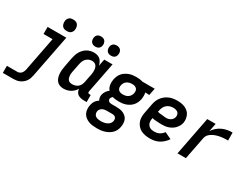

<svg xmlns="http://www.w3.org/2000/svg" viewBox="-98 -1411 2935 2284"><g transform="rotate(30 1370.0 -268.5)"><path d="M134 210H-10V113H134Q148 113 162 107Q176 101 186 90Q196 79 202 65Q208 51 211 37L302 -433H178V-530H435L321 55Q317 76 309.5 97Q302 118 289 136.5Q276 155 257.5 170Q239 185 218.5 194Q198 203 176.5 206.5Q155 210 134 210ZM399 -601Q387 -601 374.5 -603.5Q362 -606 351.5 -612.5Q341 -619 334 -629Q327 -639 323.5 -651Q320 -663 319.5 -676Q319 -689 321 -702Q324 -714 331 -726Q338 -738 349 -746Q360 -754 373 -756.5Q386 -759 399 -759Q411 -759 423.5 -756.5Q436 -754 446.5 -747.5Q457 -741 464 -731Q471 -721 474.5 -709Q478 -697 478.5 -684Q479 -671 477 -658Q474 -646 467 -634Q460 -622 449 -614Q438 -606 425 -603.5Q412 -601 399 -601Z M707 12Q679 12 654.5 3Q630 -6 614 -25.5Q598 -45 590 -70Q582 -95 580.5 -122Q579 -149 581.5 -176.5Q584 -204 590 -231L613 -351Q618 -375 625.5 -398.5Q633 -422 645.5 -444Q658 -466 676 -485Q694 -504 716 -517Q738 -530 762 -536Q786 -542 809 -542Q834 -542 857 -535.5Q880 -529 896.5 -513.5Q913 -498 923 -477.5Q933 -457 937 -434L956 -530H1070L988 -111Q987 -106 987.5 -101Q988 -96 991 -92Q994 -88 999 -86.5Q1004 -85 1009 -85H1027V12H990Q967 12 946 7.5Q925 3 908 -8Q891 -19 881 -38Q871 -57 870 -79Q857 -58 838.5 -40Q820 -22 799 -10.5Q778 1 754 6.5Q730 12 707 12ZM771 -85Q791 -85 811.5 -91Q832 -97 848.5 -110.5Q865 -124 874.5 -143Q884 -162 888 -182L912 -302Q915 -318 916 -334.5Q917 -351 915.5 -367Q914 -383 909 -397.5Q904 -412 894 -423.5Q884 -435 869 -440Q854 -445 838 -445Q817 -445 796 -436.5Q775 -428 759.5 -411Q744 -394 736 -374Q728 -354 724 -333L700 -213Q697 -198 696 -183Q695 -168 697 -153.5Q699 -139 704 -125.5Q709 -112 718.5 -102.5Q728 -93 742 -89Q756 -85 771 -85Z M1001 -610Q984 -610 968.5 -616Q953 -622 944 -635Q935 -648 932 -665Q929 -682 933 -699Q935 -710 941.5 -720.5Q948 -731 958 -738Q968 -745 979.5 -747.5Q991 -750 1002 -750Q1019 -750 1034.5 -744Q1050 -738 1059.5 -725Q1069 -712 1071.5 -695Q1074 -678 1070 -661Q1068 -650 1062 -639.5Q1056 -629 1046 -622Q1036 -615 1024.5 -612.5Q1013 -610 1001 -610ZM786 -610Q769 -610 753.5 -616Q738 -622 728.5 -635Q719 -648 716.5 -665Q714 -682 718 -699Q720 -710 726 -720.5Q732 -731 742 -738Q752 -745 763.5 -747.5Q775 -750 787 -750Q804 -750 819.5 -744Q835 -738 844 -725Q853 -712 856 -695Q859 -678 855 -661Q853 -650 846.5 -639.5Q840 -629 830 -622Q820 -615 808.5 -612.5Q797 -610 786 -610Z M1286 222Q1256 222 1227 218.5Q1198 215 1172.5 205Q1147 195 1125.5 178Q1104 161 1091.5 137Q1079 113 1076.5 84Q1074 55 1080 25Q1083 11 1088 -4Q1093 -19 1101.5 -32Q1110 -45 1122 -56.5Q1134 -68 1148 -76Q1139 -92 1135.5 -111Q1132 -130 1136 -150Q1141 -176 1157 -200Q1173 -224 1196 -241Q1173 -268 1167 -305.5Q1161 -343 1169 -382Q1174 -405 1184 -428.5Q1194 -452 1210.5 -471.5Q1227 -491 1249.5 -505Q1272 -519 1295.5 -527.5Q1319 -536 1343 -539Q1367 -542 1390 -542Q1413 -542 1435.5 -539.5Q1458 -537 1479 -530H1649L1630 -433L1574 -436Q1579 -414 1579 -391Q1579 -368 1575 -344Q1570 -320 1560 -297Q1550 -274 1533.5 -254.5Q1517 -235 1494.5 -220.5Q1472 -206 1448.5 -198Q1425 -190 1401 -187Q1377 -184 1354 -184Q1331 -184 1309.5 -186.5Q1288 -189 1268 -195Q1259 -189 1252.5 -180Q1246 -171 1244 -161Q1242 -151 1245.5 -142Q1249 -133 1256 -127Q1263 -121 1272.5 -118.5Q1282 -116 1292 -115H1361Q1386 -115 1411 -111.5Q1436 -108 1457.5 -98Q1479 -88 1496.5 -72Q1514 -56 1522.5 -34Q1531 -12 1532 13.5Q1533 39 1528 64Q1524 89 1512 113.5Q1500 138 1480.5 157Q1461 176 1436.5 189Q1412 202 1387 209.5Q1362 217 1336.5 219.5Q1311 222 1286 222ZM1353 -281Q1371 -281 1389.5 -285Q1408 -289 1424 -300Q1440 -311 1450.5 -327.5Q1461 -344 1464 -362Q1467 -377 1465.5 -392Q1464 -407 1456 -418Q1448 -429 1435.5 -435.5Q1423 -442 1408 -444L1388 -445Q1370 -445 1352.5 -440.5Q1335 -436 1319 -425.5Q1303 -415 1293 -398Q1283 -381 1280 -364Q1276 -347 1279 -330Q1282 -313 1293 -301.5Q1304 -290 1320 -285.5Q1336 -281 1353 -281ZM1286 125Q1299 125 1312.5 123.5Q1326 122 1339 119Q1352 116 1365.5 109.5Q1379 103 1390 94Q1401 85 1408 72Q1415 59 1418 46Q1420 33 1417.5 20Q1415 7 1407 -2Q1399 -11 1386.5 -14.5Q1374 -18 1360 -18H1283Q1269 -18 1254 -15Q1239 -12 1225.5 -4.5Q1212 3 1202.5 16Q1193 29 1190 43Q1187 62 1193 80Q1199 98 1214 108Q1229 118 1248 121.5Q1267 125 1286 125Z M1894 12Q1861 12 1829.5 6.5Q1798 1 1770.5 -13Q1743 -27 1723 -50.5Q1703 -74 1692.5 -103Q1682 -132 1682.5 -165Q1683 -198 1690 -231L1713 -351Q1718 -378 1728 -404Q1738 -430 1755.5 -453Q1773 -476 1796.5 -494Q1820 -512 1846.5 -523Q1873 -534 1899.5 -538Q1926 -542 1953 -542Q1981 -542 2008.5 -538Q2036 -534 2060 -523.5Q2084 -513 2103.5 -496Q2123 -479 2134 -456Q2145 -433 2149 -406Q2153 -379 2148 -350Q2144 -328 2132.5 -307Q2121 -286 2104.5 -268Q2088 -250 2067 -237Q2046 -224 2024 -216.5Q2002 -209 1979.5 -206Q1957 -203 1935 -203Q1918 -203 1901.5 -204Q1885 -205 1867.5 -206Q1850 -207 1833.5 -208.5Q1817 -210 1800 -214V-213Q1797 -196 1796.5 -179.5Q1796 -163 1800 -148Q1804 -133 1812.5 -120.5Q1821 -108 1834 -100Q1847 -92 1862.5 -88.5Q1878 -85 1894 -85Q1911 -85 1929 -88Q1947 -91 1963.5 -99Q1980 -107 1994 -119.5Q2008 -132 2020 -148L2112 -104Q2094 -77 2069.5 -54Q2045 -31 2016 -15.5Q1987 0 1955.5 6Q1924 12 1894 12ZM1940 -297Q1955 -297 1970.5 -301Q1986 -305 2000 -314Q2014 -323 2023.5 -337Q2033 -351 2036 -366Q2039 -384 2034.5 -400.5Q2030 -417 2017.5 -427Q2005 -437 1988 -441Q1971 -445 1953 -445Q1931 -445 1908.5 -438Q1886 -431 1867.5 -415Q1849 -399 1838.5 -377Q1828 -355 1824 -333L1819 -312Q1834 -307 1849 -305.5Q1864 -304 1879.5 -303Q1895 -302 1909.5 -299.5Q1924 -297 1940 -297Z M2268 0 2371 -530H2486L2464 -419Q2484 -450 2513 -475Q2542 -500 2575.5 -515Q2609 -530 2643.5 -536Q2678 -542 2712 -542L2713 -433Q2697 -433 2682 -432.5Q2667 -432 2651 -431Q2635 -430 2619.5 -427.5Q2604 -425 2588.5 -421.5Q2573 -418 2557.5 -413Q2542 -408 2527 -401Q2512 -394 2498 -385Q2484 -376 2472 -364Q2460 -352 2453 -337.5Q2446 -323 2443 -307L2383 0Z"/></g></svg>

Font: Lode
Style: Bold Italic
Weight: 700
Italic angle: -11°
Monospace: yes
Designer: Belleve Invis
Foundry: Belleve Invis
Version: Version 29.2.0; ttfautohint (v1.8.3)